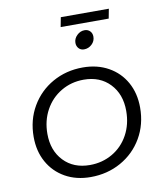

<svg xmlns="http://www.w3.org/2000/svg" viewBox="-87 -856 795 929"><g transform="rotate(-10 310.5 -391.5)"><path d="M577 -288Q577 -205 538.5 -139Q500 -73 433 -35.5Q366 2 284 2Q213 2 159 -28.5Q105 -59 75 -113Q45 -167 45 -237Q45 -320 83.5 -386Q122 -452 188.5 -489.5Q255 -527 337 -527Q408 -527 462.5 -496.5Q517 -466 547 -412Q577 -358 577 -288ZM113 -240Q113 -158 161.5 -107Q210 -56 290 -56Q351 -56 401 -85Q451 -114 479.5 -166Q508 -218 508 -284Q508 -366 459.5 -417Q411 -468 331 -468Q270 -468 220 -438.5Q170 -409 141.5 -357Q113 -305 113 -240ZM414 -665Q414 -643 397.5 -627.5Q381 -612 359 -612Q343 -612 333 -623Q323 -634 323 -650Q323 -671 339.5 -687Q356 -703 377 -703Q393 -703 403.5 -692.5Q414 -682 414 -665ZM275 -785H511L502 -738H266Z"/></g></svg>

Font: Gontserrat Light
Style: Italic
Weight: 300
Italic angle: -11.3°
Designer: Julieta Ulanovsky
Foundry: Julieta Ulanovsky
Version: Version 6.001